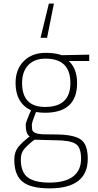

<svg xmlns="http://www.w3.org/2000/svg" viewBox="-20 -802 544 1061"><path d="M253 239Q151 239 105 202.5Q59 166 59 80Q59 38 80.5 11Q102 -16 144 -48Q122 -62 122 -113Q122 -120 129.5 -139.5Q137 -159 144 -176L152 -192Q66 -233 66 -343Q66 -419 111.5 -464.5Q157 -510 233 -510Q257 -510 279 -507Q301 -504 311 -500L321 -497L473 -500V-465H360Q406 -423 406 -343Q406 -179 229 -179Q203 -179 179 -183Q156 -126 156 -113Q156 -93 158.5 -83.5Q161 -74 175.5 -67.5Q190 -61 213 -60Q236 -59 285 -59Q384 -59 424.5 -32.5Q465 -6 465 75Q465 239 253 239ZM283 -27 170 -30Q128 3 111.5 24.5Q95 46 95 79Q95 149 133 178Q171 207 254 207Q339 207 383.5 173.5Q428 140 428 75Q428 11 396.5 -8Q365 -27 283 -27ZM229 -211Q369 -211 369 -343Q369 -478 232 -478Q170 -478 136 -442Q102 -406 102 -343Q102 -211 229 -211ZM278 -782 240 -593H204L250 -782Z"/></svg>

Font: TitilliumMaps29L
Style: 1 wt
Weight: 100
Designer: Campivisivi
Foundry: Accademia di Belle Arti di Urbino and students of MA course of Visual design
Version: Version 001.001